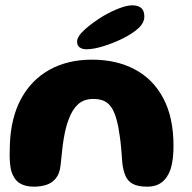

<svg xmlns="http://www.w3.org/2000/svg" viewBox="-20 -690 722 721"><path d="M107 11Q74 11 53.2 -2.5Q32.5 -16 22.5 -47Q19.5 -58.5 18 -73.2Q16.5 -88 16.2 -106.2Q16 -124.5 17 -146Q20.5 -247.5 59.2 -319Q98 -390.5 166.2 -428.2Q234.5 -466 325.5 -466Q417 -466 486 -429.5Q555 -393 593.2 -321Q631.5 -249 631.5 -142.5Q631.5 -124.5 630.2 -108.8Q629 -93 626.5 -79.5Q624 -66 620.5 -54.5Q609 -21.5 587.2 -5.2Q565.5 11 534 11Q498.5 11 479.2 0.8Q460 -9.5 451.5 -29Q443 -48.5 439.5 -76Q437.5 -107 435.2 -131.5Q433 -156 430.2 -175.5Q427.5 -195 424.5 -211.5Q421.5 -228 417 -243.5Q407 -281 387.2 -299.8Q367.5 -318.5 330.5 -318.5Q295.5 -318.5 273.5 -298.8Q251.5 -279 238 -242Q231.5 -225.5 227 -207Q222.5 -188.5 219 -167.2Q215.5 -146 213 -121.5Q210.5 -97 207.5 -69.5Q204 -37.5 189.5 -20Q175 -2.5 153.8 4.2Q132.5 11 107 11ZM304.5 -505Q289.5 -505 279.5 -511.8Q269.5 -518.5 269.5 -534Q269.5 -553 298.2 -579Q327 -605 368 -630Q397 -647 426.8 -658.5Q456.5 -670 477 -670Q498.5 -670 510.2 -660Q522 -650 522 -628Q522 -604.5 500 -584.2Q478 -564 442 -546Q407 -528.5 369.2 -516.8Q331.5 -505 304.5 -505Z"/></svg>

Font: Gluten Thin SemiBold
Style: Regular
Weight: 600
Version: Version 1.300